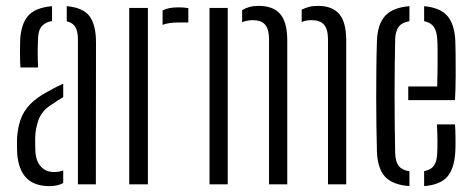

<svg xmlns="http://www.w3.org/2000/svg" viewBox="-20 -627 1612 653"><path d="M38.5 -105Q38 -118.5 37.8 -130.5Q37.5 -142.5 38 -157Q40 -191.5 49.8 -219.8Q59.5 -248 82 -271.8Q104.5 -295.5 145 -317Q156 -323 168.8 -329.8Q181.5 -336.5 195 -342.5V-296.5Q186.5 -292 176.5 -285.5Q166.5 -279 155 -271Q122.5 -250.5 111.2 -219.8Q100 -189 99.5 -156Q99.5 -142 99.8 -130.5Q100 -119 100.5 -109Q103 -78 119.5 -60Q136 -42 164 -42Q181.5 -42 195 -47.5V-4.5Q176 6 148.5 6Q96.5 6 69.5 -22Q42.5 -50 38.5 -105ZM49.5 -397.5Q48 -422 48 -445.2Q48 -468.5 48.5 -489Q51 -544 75 -572.5Q99 -601 157 -606V-555.5Q135.5 -552 123 -538.8Q110.5 -525.5 109.5 -498Q108.5 -481 108.2 -461.8Q108 -442.5 108.5 -425.5Q109 -408.5 109.5 -397.5ZM245 0V-492.5Q245 -520 236.5 -534.8Q228 -549.5 207 -554.5V-606Q263.5 -601 285 -571.2Q306.5 -541.5 306.5 -482L306 0Z M419.5 0V-600H483V0ZM533 -542.5V-591.5Q553 -602 586 -602Q594 -602 602.5 -601.5Q611 -601 620.5 -599.5V-550.5H586.5Q553.5 -550.5 533 -542.5Z M692.5 0V-600H754.5V0ZM1095.5 0V-495Q1095 -529 1081.5 -543.8Q1068 -558.5 1040 -558.5Q1020 -558.5 1006 -552V-594Q1017.5 -600 1030.8 -603.5Q1044 -607 1061 -607Q1109.5 -607 1133.2 -580Q1157 -553 1157.5 -491V0ZM895 0V-495Q894.5 -529 881 -543.8Q867.5 -558.5 839.5 -558.5Q829.5 -558.5 820.2 -556.5Q811 -554.5 803.5 -551.5V-592.5Q814.5 -599.5 828 -603.2Q841.5 -607 859.5 -607Q908.5 -607 932.5 -580Q956.5 -553 957 -491V0Z M1262 -111.5Q1261 -151 1260.2 -197.5Q1259.5 -244 1259.5 -294.2Q1259.5 -344.5 1260 -393.8Q1260.5 -443 1262 -487.5Q1264 -545 1290 -573.2Q1316 -601.5 1372.5 -606V-555Q1346.5 -550.5 1335.8 -535.5Q1325 -520.5 1324 -494Q1323 -448 1322.5 -400.5Q1322 -353 1322 -304.2Q1322 -255.5 1322.5 -205.8Q1323 -156 1324 -106Q1325 -76.5 1336.5 -62.2Q1348 -48 1372.5 -44.5V6Q1314.5 1.5 1289.2 -26.5Q1264 -54.5 1262 -111.5ZM1422.5 6V-45Q1445 -49 1455.5 -63.2Q1466 -77.5 1467 -106.5Q1468 -121.5 1467.8 -148.8Q1467.5 -176 1466 -204H1527.5Q1529 -184.5 1529.2 -156Q1529.5 -127.5 1528.5 -111.5Q1525.5 -54.5 1501.8 -26.5Q1478 1.5 1422.5 6ZM1368.5 -286.5V-333H1467Q1468 -365 1468.2 -398Q1468.5 -431 1468.2 -457.2Q1468 -483.5 1467 -494Q1465.5 -522.5 1454.5 -536.8Q1443.5 -551 1422.5 -555V-606Q1477.5 -601 1501.8 -572.5Q1526 -544 1528.5 -489Q1529 -478 1529.5 -444.5Q1530 -411 1529.8 -368.2Q1529.5 -325.5 1527.5 -286.5Z"/></svg>

Font: Big Shoulders Stencil Text Thin Light
Style: Regular
Weight: 300
Version: Version 2.001